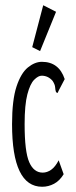

<svg xmlns="http://www.w3.org/2000/svg" viewBox="-20 -702 290 733"><path d="M141 11Q26 11 26 -228Q26 -320 43 -371.5Q60 -423 86.5 -444.5Q113 -466 140 -466Q205 -466 227 -400L204 -356L200 -347L194 -350Q191 -358 190.5 -368.5Q190 -379 181 -393Q164 -413 139 -413Q126 -413 110.5 -397.5Q95 -382 84.5 -342Q74 -302 74 -228Q74 -123 91.5 -83Q109 -43 143 -43Q160 -43 175.5 -54Q191 -65 204 -90L223 -37Q208 -12 186.5 -0.5Q165 11 141 11ZM133 -507 103 -522 145 -682 194 -657Z"/></svg>

Font: Inconsolata UltraCondensed
Style: Regular
Weight: 400
Width: 1
Monospace: yes
Designer: Raph Levien, Cyreal, Brenton Simpson
Foundry: Raph Levien, Cyreal, Google
Version: Version 3.000; ttfautohint (v1.8.2.53-6de2)